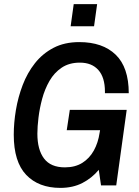

<svg xmlns="http://www.w3.org/2000/svg" viewBox="-20 -903 678 935"><path d="M274 12Q168 12 107.5 -51.5Q47 -115 47 -247Q47 -305 57.5 -367.5Q68 -430 90.5 -489Q113 -548 150 -595Q187 -642 240.5 -670Q294 -698 366 -698Q480 -698 543.5 -636.5Q607 -575 607 -449H491V-457Q491 -526 459 -562Q427 -598 369 -598Q317 -598 280.5 -573.5Q244 -549 221 -509Q198 -469 185.5 -422.5Q173 -376 167.5 -331Q162 -286 162 -252Q162 -174 194.5 -131Q227 -88 296 -88Q346 -88 381 -110Q416 -132 437 -170Q458 -208 465 -256L475 -311L517 -269H305L320 -368H597L546 0H472L461 -76Q428 -36 381.5 -12Q335 12 274 12ZM324 -775 339 -883H453L438 -775Z"/></svg>

Font: Archivo Narrow SemiBold
Style: Italic
Weight: 600
Italic angle: -8°
Designer: Hector Gatti
Foundry: Omnibus-Type
Version: Version 3.002